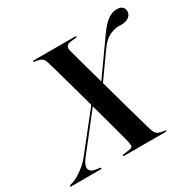

<svg xmlns="http://www.w3.org/2000/svg" viewBox="-196 -883 1064 1051"><g transform="rotate(-30 336.0 -358.0)"><path d="M298.5 -350.5 303 -341.5 112.5 -98Q85 -63 88.8 -41Q92.5 -19 126 -13L150.5 -9.5Q154.5 -9 156.5 -8Q158.5 -7 158 -4.5Q158 -2.5 156.2 -1.2Q154.5 0 150.5 0H-35Q-38.5 0 -39.5 -1Q-40.5 -2 -40.5 -3.5Q-40.5 -6.5 -37.5 -7.8Q-34.5 -9 -28 -11.5Q-18 -13 -1.8 -20.5Q14.5 -28 33.2 -40.5Q52 -53 70.2 -69.2Q88.5 -85.5 103 -103.5ZM331.5 -645Q336 -629 345.5 -594Q355 -559 368.2 -511.5Q381.5 -464 396.5 -410Q411.5 -356 426.5 -301.8Q441.5 -247.5 455 -199.2Q468.5 -151 479 -114.8Q489.5 -78.5 494.5 -60.5Q500 -41.5 506.5 -31.2Q513 -21 525.5 -16Q538 -11 561.5 -8Q568 -7.5 568 -3.5Q568 -2 566.5 -1Q565 0 562 0H303Q298.5 0 296.5 -1Q294.5 -2 294.5 -4Q294.5 -6.5 296.5 -7.5Q298.5 -8.5 303.5 -9L342.5 -15Q360 -17.5 361 -28.2Q362 -39 355.5 -65.5Q351.5 -79.5 342.5 -114.2Q333.5 -149 320.2 -197.2Q307 -245.5 292.2 -300Q277.5 -354.5 262.2 -409.5Q247 -464.5 233.5 -513Q220 -561.5 209.8 -597Q199.5 -632.5 195 -647.5Q189.5 -668 178.8 -677.8Q168 -687.5 137.5 -691Q130 -692 128 -693.2Q126 -694.5 126 -696.5Q126 -698 127.5 -699Q129 -700 132 -700H394.5Q397.5 -700 398.8 -699Q400 -698 400 -696.5Q400 -694.5 398.8 -693.5Q397.5 -692.5 394 -692L357 -687.5Q339.5 -685 333 -674.8Q326.5 -664.5 331.5 -645ZM369.5 -362 360.5 -366.5 546 -628Q567.5 -658.5 586.8 -677.8Q606 -697 625.5 -706.2Q645 -715.5 666.5 -715.5Q688.5 -715.5 700 -704.8Q711.5 -694 711 -677.5Q711 -658 697.2 -645.8Q683.5 -633.5 660.5 -630Q646 -628.5 635.8 -629.2Q625.5 -630 615.5 -629Q594.5 -625.5 576.5 -618Q558.5 -610.5 541 -595Q523.5 -579.5 503 -550.5Z"/></g></svg>

Font: Fraunces 120pt SemiBold
Style: Italic
Weight: 600
Italic angle: -16°
Version: Version 1.000;[b76b70a41]